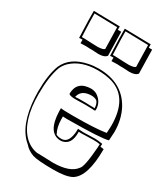

<svg xmlns="http://www.w3.org/2000/svg" viewBox="-200 -858 860 989"><g transform="rotate(30 230.5 -363.5)"><path d="M191 -219V-202Q192 -154 209 -124V-122Q222 -115 241 -115Q276 -115 286 -160Q290 -175 290 -193V-203Q312 -201 323 -201Q334 -201 358 -202Q381 -203 392 -203Q410 -203 437 -198Q437 -197 437 -193Q436 -185 436 -181L457 -178Q457 -15 394 24Q361 43 286 43Q192 43 161 33Q127 21 106 -4Q26 -70 17 -233Q16 -251 16 -267Q16 -365 39 -426Q71 -499 170 -519Q198 -525 228 -525Q370 -525 430 -415Q461 -357 461 -282Q461 -274 458 -231Q417 -219 225 -218Q219 -218 213 -218Q198 -218 191 -219ZM161 -233V-251Q174 -248 230 -248Q368 -248 426 -258Q428 -259 429 -259Q431 -289 431 -302Q431 -466 316 -503Q277 -515 228 -515Q132 -515 76 -463Q57 -444 48 -423Q25 -360 25 -257Q25 -97 95 -28Q127 3 169 10Q183 10 213 11Q248 13 266 13Q366 12 399 -34Q417 -49 426 -170Q426 -173 426 -177Q427 -186 427 -190Q412 -193 388 -193Q375 -193 349 -192Q325 -191 316 -191Q304 -191 301 -192V-184Q301 -119 256 -107Q248 -105 241 -105Q165 -107 161 -233ZM57 -770 213 -767V-747H233Q233 -736 234 -693Q236 -630 236 -606Q223 -589 188 -589Q178 -589 149 -591H150Q145 -591 134 -591Q123 -592 116 -592Q95 -592 81 -591V-612Q78 -612 71 -612Q64 -611 61 -611Q61 -631 59 -668Q57 -717 57 -749ZM241 -770 397 -767V-747H417Q417 -736 418 -693Q420 -630 420 -606Q407 -589 372 -589Q362 -589 333 -591H334Q329 -591 318 -591Q306 -592 300 -592Q279 -592 265 -591V-612Q262 -612 255 -611.5Q248 -611 245 -611Q245 -631 243 -668Q241 -717 241 -749ZM387 -757 251 -760V-744Q251 -715 253 -671Q255 -637 255 -622H272Q286 -622 315 -620Q340 -619 351 -619Q383 -620 390 -629Q390 -653 388 -717Q387 -750 387 -757ZM203 -757 67 -760V-744Q67 -715 69 -671Q71 -637 71 -622H88Q102 -622 131 -620Q156 -619 167 -619Q199 -620 206 -629Q206 -653 204 -717Q203 -750 203 -757ZM282 -406Q318 -382 321 -341V-330Q319 -327 314 -327Q311 -327 303 -328Q279 -329 258 -329Q240 -329 214 -328Q199 -328 193 -328Q163 -330 162 -339Q164 -415 247 -416Q267 -415 282 -406ZM298 -377 297 -378Q283 -386 267 -386Q212 -386 198 -348Q196 -343 195 -338Q198 -338 204 -338Q210 -339 214 -339H258Q270 -339 288 -338Q298 -338 301 -338L311 -337V-341Q310 -364 298 -377Z"/></g></svg>

Font: Londrina Shadow
Style: Regular
Weight: 400
Designer: Marcelo Magalhaes
Foundry: Marcelo Magalhães
Version: Version 1.001 2011